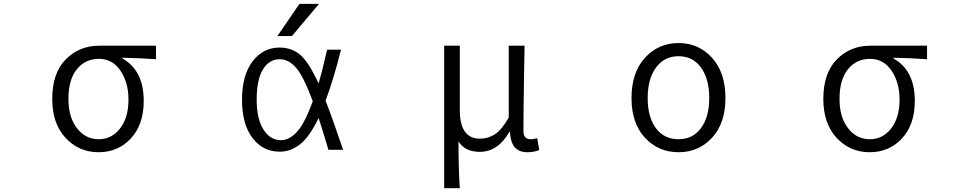

<svg xmlns="http://www.w3.org/2000/svg" viewBox="-20 -777 5040 996"><path d="M251 -263.7Q251 -398.4 321.3 -469.2Q391.6 -540 495.1 -540H789.1V-469.7Q710 -475.6 615.2 -477.5V-473.6Q725.6 -411.1 725.6 -253.9Q725.6 -130.9 659.2 -59.1Q592.8 12.7 491.2 12.7Q389.6 12.7 320.3 -61.5Q251 -135.7 251 -263.7ZM492.2 -54.7Q559.6 -54.7 603 -110.8Q646.5 -167 646.5 -260.7Q646.5 -348.6 605 -410.2Q563.5 -471.7 493.2 -471.7Q422.9 -471.7 378.9 -418Q335 -364.3 335 -263.7Q335 -168.9 379.4 -111.8Q423.8 -54.7 492.2 -54.7Z M1676.8 -519.5H1749Q1710.9 -367.2 1668.9 -254.9Q1708 -154.3 1759.8 0H1683.6Q1659.2 -84 1632.8 -165Q1586.9 -69.3 1538.1 -29.8Q1489.3 9.8 1430.7 9.8Q1343.8 9.8 1289.6 -61.5Q1235.4 -132.8 1235.4 -259.8Q1235.4 -386.7 1290 -458.5Q1344.7 -530.3 1430.7 -530.3Q1492.2 -530.3 1536.6 -493.2Q1581.1 -456.1 1632.8 -343.8Q1650.4 -403.3 1676.8 -519.5ZM1533.2 -756.8H1634.8L1494.1 -589.8H1418.9ZM1602.5 -252Q1554.7 -380.9 1516.1 -425.3Q1477.5 -469.7 1430.7 -469.7Q1376 -469.7 1343.8 -416.5Q1311.5 -363.3 1311.5 -259.8Q1311.5 -160.2 1346.7 -105Q1381.8 -49.8 1437.5 -49.8Q1481.4 -49.8 1521.5 -94.2Q1561.5 -138.7 1602.5 -252Z M2284.2 199.2V-540H2365.2V-207Q2365.2 -57.6 2469.7 -57.6Q2511.7 -57.6 2546.9 -80.1Q2582 -102.5 2619.1 -167V-540H2701.2Q2700.2 -489.3 2698.7 -397Q2697.3 -304.7 2696.3 -231Q2695.3 -157.2 2695.3 -96.7Q2695.3 -54.7 2733.4 -54.7Q2748 -54.7 2766.6 -60.5L2777.3 1Q2752 12.7 2716.8 12.7Q2672.9 12.7 2650.9 -12.2Q2628.9 -37.1 2625 -93.8H2623Q2563.5 10.7 2468.8 10.7Q2390.6 10.7 2358.4 -43.9Q2358.4 98.6 2365.2 199.2Z M3255.9 -268.6Q3255.9 -400.4 3325.7 -477.1Q3395.5 -553.7 3500 -553.7Q3604.5 -553.7 3673.8 -477.1Q3743.2 -400.4 3743.2 -268.6Q3743.2 -137.7 3673.8 -62.5Q3604.5 12.7 3500 12.7Q3395.5 12.7 3325.7 -62.5Q3255.9 -137.7 3255.9 -268.6ZM3500 -54.7Q3574.2 -54.7 3616.7 -112.8Q3659.2 -170.9 3659.2 -268.6Q3659.2 -367.2 3616.7 -426.3Q3574.2 -485.4 3500 -485.4Q3425.8 -485.4 3382.8 -426.3Q3339.8 -367.2 3339.8 -268.6Q3339.8 -169.9 3382.3 -112.3Q3424.8 -54.7 3500 -54.7Z M4251 -263.7Q4251 -398.4 4321.3 -469.2Q4391.6 -540 4495.1 -540H4789.1V-469.7Q4710 -475.6 4615.2 -477.5V-473.6Q4725.6 -411.1 4725.6 -253.9Q4725.6 -130.9 4659.2 -59.1Q4592.8 12.7 4491.2 12.7Q4389.6 12.7 4320.3 -61.5Q4251 -135.7 4251 -263.7ZM4492.2 -54.7Q4559.6 -54.7 4603 -110.8Q4646.5 -167 4646.5 -260.7Q4646.5 -348.6 4605 -410.2Q4563.5 -471.7 4493.2 -471.7Q4422.9 -471.7 4378.9 -418Q4335 -364.3 4335 -263.7Q4335 -168.9 4379.4 -111.8Q4423.8 -54.7 4492.2 -54.7Z"/></svg>

Font: Gen Shin Gothic Monospace Normal
Style: Regular
Weight: 350
Designer: [Source Han Sans]
Ryoko NISHIZUKA  (kana & ideographs); Paul D. Hunt (Latin, Greek & Cyrillic); Wenlong ZHANG  (bopomofo
Version: Version 1.002.20150607